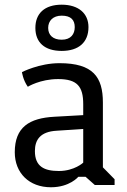

<svg xmlns="http://www.w3.org/2000/svg" viewBox="-20 -789 540 819"><path d="M43 -139.6C43 -51.3 104 9.8 197.3 9.8C277.3 9.8 314 -34.7 314 -34.7H345.2L384.3 0H468.8V-24.4L418.9 -75.2V-351.6C418.9 -460 377.4 -519.5 233.9 -519.5C147 -519.5 73.7 -481.4 73.7 -481.4C73.7 -481.4 77.6 -448.7 98.6 -418.9C98.6 -418.9 150.9 -451.7 228 -451.7C309.1 -451.7 335 -420.4 335 -344.7V-297.9L211.9 -291C105 -285.2 43 -246.6 43 -139.6ZM128.9 -144.5C128.9 -191.9 150.9 -227.5 222.2 -231.4L335 -238.8V-95.2C335 -95.2 297.4 -59.6 231 -59.6C169.4 -59.6 128.9 -78.1 128.9 -144.5ZM243.2 -571.8C315.4 -571.8 357.4 -608.4 357.4 -673.3C357.4 -731.4 315.4 -769 243.2 -769C169.9 -769 130.9 -731.4 130.9 -669.9C130.9 -608.4 169.9 -571.8 243.2 -571.8ZM243.2 -619.6C206.1 -619.6 185.5 -639.2 185.5 -669.9C185.5 -700.2 206.1 -722.2 243.2 -722.2C282.7 -722.2 298.8 -703.6 298.8 -673.3C298.8 -644 282.7 -619.6 243.2 -619.6Z"/></svg>

Font: Basic
Style: Regular
Weight: 400
Designer: Magnus Gaarde
Foundry: Magnus Gaarde
Version: Version 1.001